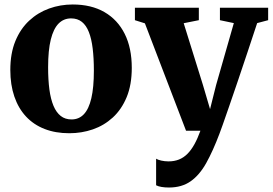

<svg xmlns="http://www.w3.org/2000/svg" viewBox="-20 -583 1216 856"><path d="M26 -271Q26 -345 48.5 -399.8Q71 -454.5 110 -490.8Q149 -527 199 -545Q249 -563 304 -563Q387 -563 445.8 -529Q504.5 -495 536 -432Q567.5 -369 567.5 -280.5Q567.5 -205 544.8 -150Q522 -95 483 -59.2Q444 -23.5 394 -6.2Q344 11 289 11Q227.5 11 178.8 -8Q130 -27 96 -63.5Q62 -100 44 -152.5Q26 -205 26 -271ZM299 -50.5Q332 -50.5 354 -73.8Q376 -97 387.2 -145Q398.5 -193 398.5 -268Q398.5 -323.5 393.2 -366.8Q388 -410 376.2 -440Q364.5 -470 345 -485.5Q325.5 -501 297 -501Q264 -501 241.2 -478Q218.5 -455 206.5 -407Q194.5 -359 194.5 -283Q194.5 -227.5 200.2 -184.2Q206 -141 218.5 -111.2Q231 -81.5 250.8 -66Q270.5 -50.5 299 -50.5ZM733.5 253Q715 253 700.2 250.5Q685.5 248 676 243V124.5Q683.5 129.5 699 133Q714.5 136.5 731.5 136.5Q757 136.5 777.8 128.2Q798.5 120 815.5 103Q832.5 86 846.8 60.2Q861 34.5 873.5 0H809.5L626 -479L581.5 -493V-548.5H866.5V-493L799 -479.5L884.5 -205L916.5 -96.5L943.5 -204L1022.5 -480L960.5 -493V-548.5H1175.5V-493L1126.5 -480Q1106 -418 1084 -351.8Q1062 -285.5 1040.8 -223.2Q1019.5 -161 1002 -110Q984.5 -59 972.8 -26.2Q961 6.5 958.5 13Q929.5 90 899.5 143.8Q869.5 197.5 830 225.2Q790.5 253 733.5 253Z"/></svg>

Font: Merriweather 36pt ExtraBold
Style: Regular
Weight: 800
Designer: Eben Sorkin
Foundry: Eben Sorkin
Version: Version 2.100